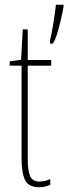

<svg xmlns="http://www.w3.org/2000/svg" viewBox="-20 -780 288 810"><path d="M147 -14Q160 -14 172.5 -17.5Q185 -21 192 -25V0Q182 4 171 7Q160 10 146 10Q100 10 85.5 -21Q71 -52 71 -112V-503H21V-521L69 -528L76 -656H97V-527H196V-503H97V-108Q97 -60 107 -37Q117 -14 147 -14ZM248 -750Q245 -733 238 -702Q231 -671 222 -641Q213 -611 203 -596H191V-610Q193 -616 197 -636Q201 -656 205 -681Q209 -706 212 -728Q215 -750 216 -760H248Z"/></svg>

Font: Noto Sans Lao ExtraCondensed Thin
Style: Regular
Weight: 100
Width: 2
Designer: Monotype Design Team
Foundry: Monotype Imaging Inc.
Version: Version 2.003; ttfautohint (v1.8.4.7-5d5b)